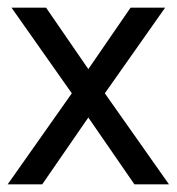

<svg xmlns="http://www.w3.org/2000/svg" viewBox="-20 -480 460 500"><path d="M320 -460H410L253 -237L420 0H330L210 -174L90 0H0L167 -237L10 -460H100L210 -300Z"/></svg>

Font: Jost
Style: Regular
Weight: 400
Version: Version 3.500